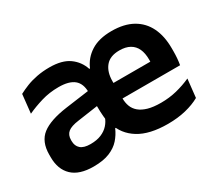

<svg xmlns="http://www.w3.org/2000/svg" viewBox="-102 -702 1025 913"><g transform="rotate(-30 411.0 -245.5)"><path d="M593 12.5Q492.5 12.5 434 -23.8Q375.5 -60 357 -124L347 -148Q343.5 -174.5 342.5 -200.2Q341.5 -226 341.5 -253L340.5 -306.5Q340.5 -354.5 313 -377Q285.5 -399.5 228.5 -399.5Q178 -399.5 133.8 -386.2Q89.5 -373 52 -355.5L63 -458Q83.5 -469 109.8 -479.5Q136 -490 168.2 -496.2Q200.5 -502.5 237.5 -502.5Q306.5 -502.5 345.2 -474.8Q384 -447 399 -401.5H403Q422.5 -448.5 466.5 -476.5Q510.5 -504.5 580 -504.5Q648.5 -504.5 694.8 -478.5Q741 -452.5 764.2 -404.8Q787.5 -357 787.5 -290.5V-273Q787.5 -255 786 -236.2Q784.5 -217.5 781.5 -200.5H665.5Q666.5 -228.5 667 -252.8Q667.5 -277 667.5 -297.5Q667.5 -332.5 656.5 -356.5Q645.5 -380.5 623 -393.2Q600.5 -406 566 -406Q514.5 -406 489.8 -376Q465 -346 465 -295.5V-250.5L465.5 -236.5V-200.5Q465.5 -177 473 -157Q480.5 -137 498 -122.2Q515.5 -107.5 544 -99.2Q572.5 -91 614.5 -91Q660 -91 701.2 -101.2Q742.5 -111.5 780 -128.5L769 -28Q736.5 -9.5 691.8 1.5Q647 12.5 593 12.5ZM185.5 11.5Q107.5 11.5 68.8 -25.5Q30 -62.5 30 -129V-143Q30 -214.5 74.2 -248.8Q118.5 -283 213.5 -296L352.5 -315L360 -232.5L232 -214Q190 -208.5 172.2 -194Q154.5 -179.5 154.5 -151.5V-146.5Q154.5 -119 171.8 -103.8Q189 -88.5 226 -88.5Q260.5 -88.5 285 -98.8Q309.5 -109 325.5 -126.8Q341.5 -144.5 348.5 -166L386 -95.5H364.5Q351.5 -65.5 330.2 -41.5Q309 -17.5 274 -3Q239 11.5 185.5 11.5ZM409 -200.5V-286H755.5V-200.5Z"/></g></svg>

Font: Anek Bangla SemiBold
Style: Regular
Weight: 600
Designer: Sulekha Rajkumar (Bangla), Yesha Goshar (Latin)
Foundry: Ek Type
Version: Version 1.003